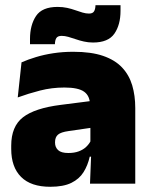

<svg xmlns="http://www.w3.org/2000/svg" viewBox="-20 -704 578 736"><path d="M325 0 330 -126 326.5 -130.5V-283.5L325 -301.5Q325 -336 302.8 -352.2Q280.5 -368.5 227 -368.5Q178.5 -368.5 133.8 -357Q89 -345.5 48 -330.5L62.5 -465Q87.5 -476 118 -485.2Q148.5 -494.5 184.5 -500Q220.5 -505.5 261 -505.5Q329.5 -505.5 375.2 -489.8Q421 -474 448 -445.2Q475 -416.5 486.8 -377Q498.5 -337.5 498.5 -290V0ZM172.5 12Q98.5 12 60.8 -25.8Q23 -63.5 23 -133V-145.5Q23 -219.5 68.2 -254.5Q113.5 -289.5 213 -302L338.5 -318L349 -217L242.5 -201.5Q213.5 -197.5 202.2 -187.8Q191 -178 191 -159V-157Q191 -139.5 202.8 -128.5Q214.5 -117.5 242 -117.5Q265 -117.5 281.8 -123.8Q298.5 -130 309.8 -140.5Q321 -151 327.5 -163.5L352.5 -103.5H324Q316.5 -70 300.2 -44Q284 -18 253.5 -3Q223 12 172.5 12ZM336.5 -541Q318.5 -541 301.8 -544.8Q285 -548.5 270 -553.8Q255 -559 241.5 -562.8Q228 -566.5 216.5 -566.5Q202 -566.5 196.5 -558.8Q191 -551 190.5 -535V-534.5H95V-554.5Q95 -608 118.2 -642.8Q141.5 -677.5 200.5 -677.5Q220.5 -677.5 237.5 -673.8Q254.5 -670 269 -664.8Q283.5 -659.5 296.5 -655.8Q309.5 -652 321 -652Q335 -652 340.2 -660Q345.5 -668 346 -683.5V-684H442V-662.5Q442 -609 418.5 -575Q395 -541 336.5 -541Z"/></svg>

Font: Anek Bangla Medium ExtraBold
Style: Regular
Weight: 800
Version: Version 1.003